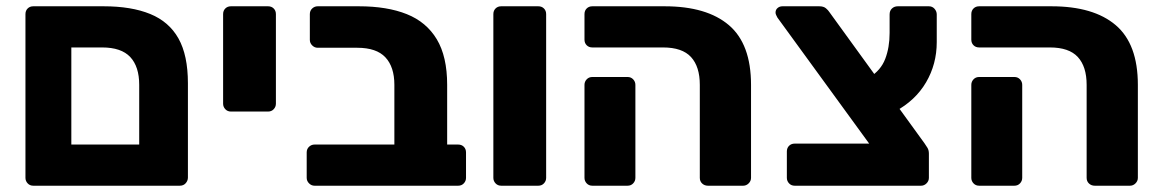

<svg xmlns="http://www.w3.org/2000/svg" viewBox="-20 -591 3696 611"><path d="M86 0Q75 0 68 -7.5Q61 -15 61 -25V-546Q61 -557 68 -564Q75 -571 86 -571H310Q398 -571 458 -546.5Q518 -522 548 -468.5Q578 -415 578 -326V-26Q578 -16 571 -8Q564 0 552 0ZM207 -131H423V-321Q423 -379 394.5 -409.5Q366 -440 305 -440H207Z M715 -236Q704 -236 697 -243.5Q690 -251 690 -261V-546Q690 -557 697 -564Q704 -571 715 -571H833Q844 -571 851 -564Q858 -557 858 -546V-261Q858 -251 851 -243.5Q844 -236 833 -236Z M981 0Q971 0 963.5 -7.5Q956 -15 956 -25V-106Q956 -117 963.5 -124Q971 -131 981 -131H1235V-321Q1235 -378 1206.5 -408.5Q1178 -439 1117 -439H991Q981 -439 973.5 -446.5Q966 -454 966 -464V-546Q966 -557 973.5 -564Q981 -571 991 -571H1122Q1212 -571 1274.5 -546Q1337 -521 1370 -466Q1403 -411 1403 -321V-131H1438Q1449 -131 1456 -124Q1463 -117 1463 -106V-25Q1463 -15 1456 -7.5Q1449 0 1438 0Z M1575 0Q1564 0 1557 -7.5Q1550 -15 1550 -25V-546Q1550 -557 1557 -564Q1564 -571 1575 -571H1693Q1704 -571 1711 -564Q1718 -557 1718 -546V-25Q1718 -15 1711 -7.5Q1704 0 1693 0Z M2233 0Q2222 0 2214.5 -7Q2207 -14 2207 -25V-321Q2207 -379 2179 -409.5Q2151 -440 2090 -440H1865Q1854 -440 1847 -447Q1840 -454 1840 -465V-546Q1840 -557 1847 -564Q1854 -571 1865 -571H2095Q2229 -571 2299.5 -511Q2370 -451 2370 -321V-25Q2370 -15 2362.5 -7.5Q2355 0 2345 0ZM1865 0Q1854 0 1847 -7.5Q1840 -15 1840 -25V-321Q1840 -331 1847 -338.5Q1854 -346 1865 -346H1977Q1988 -346 1995 -338.5Q2002 -331 2002 -321V-25Q2002 -15 1995 -7.5Q1988 0 1977 0Z M2509 0Q2498 0 2491 -7.5Q2484 -15 2484 -25V-109Q2484 -120 2491 -127Q2498 -134 2509 -134H2746L2454 -535Q2452 -539 2450 -543Q2448 -547 2448 -551Q2448 -560 2454.5 -565.5Q2461 -571 2470 -571H2587Q2601 -571 2608.5 -564.5Q2616 -558 2619 -553L2922 -135Q2927 -128 2931.5 -120.5Q2936 -113 2936 -102V-25Q2936 -15 2928.5 -7.5Q2921 0 2911 0ZM2828 -236 2747 -345Q2783 -367 2797 -403.5Q2811 -440 2811 -486V-545Q2811 -557 2818.5 -564Q2826 -571 2837 -571H2936Q2947 -571 2954 -563Q2961 -555 2961 -545V-457Q2961 -387 2927 -329Q2893 -271 2828 -236Z M3464 0Q3453 0 3445.5 -7Q3438 -14 3438 -25V-321Q3438 -379 3410 -409.5Q3382 -440 3321 -440H3096Q3085 -440 3078 -447Q3071 -454 3071 -465V-546Q3071 -557 3078 -564Q3085 -571 3096 -571H3326Q3460 -571 3530.5 -511Q3601 -451 3601 -321V-25Q3601 -15 3593.5 -7.5Q3586 0 3576 0ZM3096 0Q3085 0 3078 -7.5Q3071 -15 3071 -25V-321Q3071 -331 3078 -338.5Q3085 -346 3096 -346H3208Q3219 -346 3226 -338.5Q3233 -331 3233 -321V-25Q3233 -15 3226 -7.5Q3219 0 3208 0Z"/></svg>

Font: Rubik
Style: Bold
Weight: 700
Designer: Hubert and Fischer
Foundry: Hubert and Fischer
Version: Version 2.300;gftools[0.9.30]